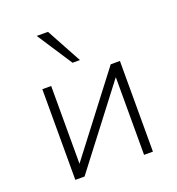

<svg xmlns="http://www.w3.org/2000/svg" viewBox="-136 -868 905 979"><g transform="rotate(-20 316.5 -378.5)"><path d="M106 0V-492H154V-70L477 -492H527V0H479V-423H480L156 0ZM297 -566 172 -757H233L337 -566Z"/></g></svg>

Font: Nunito Sans 7pt ExtraLight
Style: Regular
Weight: 250
Designer: Vernon Adams
Foundry: Vernon Adams
Version: Version 3.101;gftools[0.9.27]